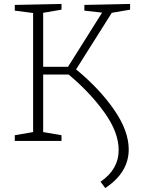

<svg xmlns="http://www.w3.org/2000/svg" viewBox="-20 -715 715 974"><path d="M640 -666 547 -650 366 -363Q485 -265 559 -158Q633 -51 633 43Q633 160 514 239L490 207Q582 144 582 46Q582 -44 509 -145.5Q436 -247 328 -337H199V-45L292 -29V0H55V-29L148 -45V-649L55 -661V-690L292 -695V-666L199 -650V-376H325L498 -651L408 -661V-690L640 -695Z"/></svg>

Font: Bitter Pro Light
Style: Regular
Weight: 300
Designer: Sol Matas, and Bitter project Authors
Foundry: Sol Matas
Version: Version 1.010